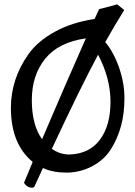

<svg xmlns="http://www.w3.org/2000/svg" viewBox="-20 -758 621 881"><path d="M138 98Q136 103 126 103Q104 103 90 81L130 -15Q30 -97 30 -263Q30 -396 111 -510Q153 -569 231 -612Q309 -655 414 -671L435 -716L518 -738L550 -712Q504 -638 463 -565Q502 -518 526.5 -447.5Q551 -377 551 -307.5Q551 -238 535.5 -180.5Q520 -123 489 -73.5Q458 -24 402.5 5Q347 34 284.5 34Q222 34 177 13ZM299 -49Q390 -52 438.5 -117Q487 -182 487 -290.5Q487 -399 430 -507Q349 -356 218 -75Q255 -49 299 -49ZM173 -119Q278 -366 374 -582Q248 -564 187 -488Q126 -412 126 -298.5Q126 -185 173 -119Z"/></svg>

Font: Julee
Style: Regular
Weight: 400
Version: Version 1.001